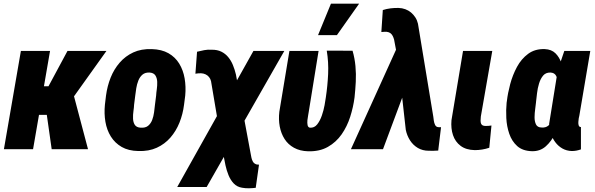

<svg xmlns="http://www.w3.org/2000/svg" viewBox="-20 -802 3198 1032"><path d="M249 -528.3 157.7 0H1L92.3 -528.3ZM552.2 -528.3 306.6 -184.6H170.4L178.2 -338.4H240.7L342.8 -528.3ZM257.8 0 226.6 -219.7 377.4 -286.1 453.1 0Z M543.9 -239.3 549.8 -288.1Q556.6 -339.4 574.7 -384.8Q592.8 -430.2 623.3 -465.3Q653.8 -500.5 696.5 -520.3Q739.3 -540 795.9 -538.1Q849.1 -536.6 885.5 -515.9Q921.9 -495.1 943.4 -460Q964.8 -424.8 972.4 -380.6Q980 -336.4 975.6 -288.6L969.2 -238.8Q962.9 -188.5 944.6 -142.8Q926.3 -97.2 895.8 -62.3Q865.2 -27.3 822.5 -7.8Q779.8 11.7 723.6 9.8Q670.4 8.8 634 -12.2Q597.7 -33.2 575.9 -68.1Q554.2 -103 546.6 -147.2Q539.1 -191.4 543.9 -239.3ZM707 -288.6 700.7 -238.8Q700.2 -225.1 697.3 -205.1Q694.3 -185.1 695.1 -164.8Q695.8 -144.5 704.6 -130.9Q713.4 -117.2 735.4 -115.7Q761.2 -113.8 775.9 -125.7Q790.5 -137.7 797.9 -157Q805.2 -176.3 808.1 -198Q811 -219.7 813 -239.3L819.3 -289.1Q819.8 -302.2 822.8 -322.3Q825.7 -342.3 825 -362.3Q824.2 -382.3 815.2 -396.5Q806.2 -410.6 783.7 -412.1Q760.3 -413.1 745.8 -400.9Q731.4 -388.7 723.6 -368.9Q715.8 -349.1 712.4 -327.6Q709 -306.2 707 -288.6Z M1508.3 -528.3 1090.8 203.1H932.6L1342.3 -528.3ZM1117.2 -534.7Q1147.9 -535.2 1169.9 -524.2Q1191.9 -513.2 1207 -494.6Q1222.2 -476.1 1231.9 -452.4Q1241.7 -428.7 1248 -401.9L1327.6 25.4Q1329.1 34.2 1331.3 44.9Q1333.5 55.7 1338.6 65.4Q1343.8 75.2 1353.5 79.6Q1357.4 82 1362.3 82.3Q1367.2 82.5 1372.1 83L1354.5 207.5Q1336.9 209.5 1317.9 210Q1298.8 210.4 1280.8 207Q1253.9 202.6 1236.3 184.1Q1218.8 165.5 1208.3 139.6Q1197.8 113.8 1191.9 86.2Q1186 58.6 1182.1 36.6L1114.3 -365.7Q1111.3 -378.4 1103.5 -387.9Q1095.7 -397.5 1084.5 -402.6Q1073.2 -407.7 1060.5 -408.2Q1052.7 -408.7 1045.2 -407.7Q1037.6 -406.7 1030.3 -405.8L1039.1 -523.9Q1058.6 -528.8 1078.1 -532.5Q1097.7 -536.1 1117.2 -534.7Z M1535.6 -528.3H1692.4L1639.2 -199.2Q1639.2 -196.3 1636.5 -183.6Q1633.8 -170.9 1632.3 -155.8Q1630.9 -140.6 1633.3 -129.2Q1635.7 -117.7 1645.5 -115.7Q1669.4 -113.8 1684.8 -133.3Q1700.2 -152.8 1710 -181.2Q1719.7 -209.5 1724.6 -236.8Q1729.5 -264.2 1731.4 -278.8Q1740.7 -340.3 1743.7 -404.3Q1746.6 -468.3 1736.3 -529.8L1875 -529.3Q1886.7 -488.8 1890.6 -446.5Q1894.5 -404.3 1892.3 -362.3Q1890.1 -320.3 1885.7 -278.8Q1878.9 -226.1 1862.3 -174.1Q1845.7 -122.1 1816.2 -79.8Q1786.6 -37.6 1742.4 -12.5Q1698.2 12.7 1636.2 11.2Q1591.8 9.8 1560.1 -7.8Q1528.3 -25.4 1509.5 -54.9Q1490.7 -84.5 1483.6 -122.1Q1476.6 -159.7 1481.4 -201.2ZM1689.5 -613.3 1758.8 -782.2H1910.2L1791 -613.3Z M2155.3 -313 2038.6 0H1866.2L2112.8 -543.9L2222.2 -543.5ZM2122.1 -759.3Q2141.6 -758.8 2158.7 -752.4Q2175.8 -746.1 2189.2 -734.9Q2202.6 -723.6 2212.4 -708.5Q2222.2 -693.4 2226.6 -674.3L2309.1 -174.3Q2310.1 -165.5 2311.8 -153.3Q2313.5 -141.1 2318.6 -130.6Q2323.7 -120.1 2334.5 -118.7Q2338.9 -118.2 2342.8 -118.2Q2346.7 -118.2 2350.6 -118.2L2335.4 7.3Q2322.8 8.3 2309.8 8.5Q2296.9 8.8 2284.7 8.3Q2251.5 8.3 2225.8 -6.8Q2200.2 -22 2183.8 -47.6Q2167.5 -73.2 2161.1 -104L2119.6 -475.6L2098.1 -589.8Q2095.2 -600.1 2090.6 -609.1Q2085.9 -618.2 2078.4 -623.8Q2070.8 -629.4 2059.1 -630.9Q2051.3 -631.3 2043.9 -630.9Q2036.6 -630.4 2029.8 -629.9L2037.6 -748Q2057.6 -754.4 2079.1 -757.1Q2100.6 -759.8 2122.1 -759.3Z M2468.8 -528.3H2626L2564.5 -175.8Q2563 -163.6 2563 -152.1Q2563 -140.6 2568.4 -133.1Q2573.7 -125.5 2588.9 -125Q2597.7 -124.5 2605.7 -125.5Q2613.8 -126.5 2621.6 -127.4L2609.9 -7.8Q2591.3 -1.5 2571.5 1.7Q2551.8 4.9 2532.2 4.9Q2484.9 3.9 2455.8 -18.1Q2426.8 -40 2414.8 -75.9Q2402.8 -111.8 2406.7 -156.2Z M2703.1 -250 2704.6 -259.8Q2709.5 -301.8 2722.4 -350.3Q2735.4 -398.9 2758.8 -442.4Q2782.2 -485.8 2819.1 -512.9Q2856 -540 2908.2 -538.1Q2944.3 -536.6 2965.6 -515.6Q2986.8 -494.6 2998 -461.9Q3009.3 -429.2 3012.9 -392.1Q3016.6 -355 3016.1 -320.6Q3015.6 -286.1 3014.6 -262.7L3013.7 -250.5Q3007.8 -217.3 2996.1 -172.6Q2984.4 -127.9 2964.6 -85.7Q2944.8 -43.5 2914.1 -15.9Q2883.3 11.7 2839.4 10.7Q2789.1 9.3 2760 -16.8Q2731 -43 2717.3 -83Q2703.6 -123 2701.4 -167.5Q2699.2 -211.9 2703.1 -250ZM2861.8 -259.8 2860.8 -250Q2859.9 -237.8 2856.7 -216.3Q2853.5 -194.8 2853.3 -172.4Q2853 -149.9 2860.8 -133.5Q2868.7 -117.2 2890.1 -116.7Q2913.1 -114.7 2927.2 -126.7Q2941.4 -138.7 2949.5 -157.5Q2957.5 -176.3 2961.4 -197.5Q2965.3 -218.8 2967.3 -235.8L2971.7 -274.9Q2973.1 -287.1 2976.1 -309.3Q2979 -331.5 2978.3 -355Q2977.5 -378.4 2969 -394.8Q2960.4 -411.1 2938.5 -412.1Q2913.6 -412.6 2899.4 -395.8Q2885.3 -378.9 2877.4 -353.3Q2869.6 -327.6 2866.7 -301.8Q2863.8 -275.9 2861.8 -259.8ZM3013.2 -528.3H3152.8L3093.8 -179.7Q3092.3 -175.8 3090.8 -166.5Q3089.4 -157.2 3088.6 -146.2Q3087.9 -135.3 3090.6 -127.7Q3093.3 -120.1 3100.6 -119.1Q3101.6 -119.1 3101.8 -119.4Q3102.1 -119.6 3102.5 -120.1V1Q3089.8 5.4 3077.9 7.6Q3065.9 9.8 3053.2 9.8Q3024.9 8.8 3002.7 -3.9Q2980.5 -16.6 2964.8 -37.6Q2949.2 -58.6 2940.4 -84.2Q2931.6 -109.9 2931.6 -136.2L2978 -424.3Z"/></svg>

Font: Roboto Condensed Black
Style: Italic
Weight: 900
Italic angle: -12°
Designer: Christian Robertson
Foundry: Google
Version: Version 3.008; 2023